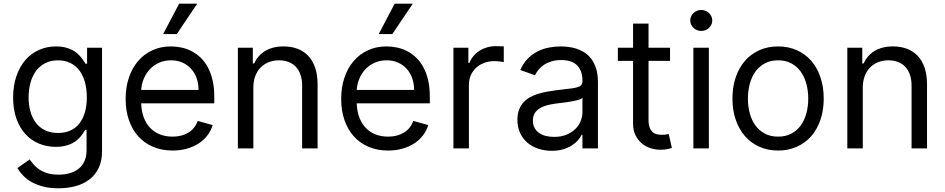

<svg xmlns="http://www.w3.org/2000/svg" viewBox="-20 -804 5118 1040"><path d="M296.9 215.9Q251.1 215.9 215.4 206.9Q179.7 197.8 152.5 182.7Q125.4 167.6 106 147.7Q86.6 127.8 73.9 106.5L140.6 59.7Q149.1 71 160.7 85.2Q172.2 99.4 190 112Q207.7 124.6 233.7 133.3Q259.6 142 296.9 142Q329.9 142 357.8 134.2Q385.7 126.4 405.9 110.1Q426.1 93.8 437.5 68.9Q448.9 44 448.9 9.9V-100.9H441.8Q437.1 -93.4 430.9 -83.6Q424.7 -73.9 416 -63.6Q407.3 -53.3 395.2 -43.5Q383.2 -33.7 367 -25.9Q350.9 -18.1 330.1 -13.3Q309.3 -8.5 282.7 -8.5Q233.3 -8.5 190.9 -26.3Q148.4 -44 117.4 -78.1Q86.3 -112.2 68.7 -161.9Q51.1 -211.6 51.1 -275.6Q51.1 -338.4 68.2 -389.6Q85.2 -440.7 115.9 -476.9Q146.7 -513.1 189.6 -532.8Q232.6 -552.6 284.1 -552.6Q310.7 -552.6 331.5 -547.6Q352.3 -542.6 368.4 -534.6Q384.6 -526.6 396.7 -516.3Q408.7 -506 417.4 -495.7Q426.1 -485.4 432.4 -475.7Q438.6 -465.9 443.2 -458.8H451.7V-545.5H532.7V15.6Q532.7 68.5 514.2 106.4Q495.7 144.2 463.8 168.5Q431.8 192.8 388.8 204.4Q345.9 215.9 296.9 215.9ZM294 -83.8Q332 -83.8 361.2 -96.9Q390.3 -110.1 410 -135.1Q429.7 -160.2 440 -196Q450.3 -231.9 450.3 -277Q450.3 -321.4 440.3 -358.1Q430.4 -394.9 410.7 -421.3Q391 -447.8 361.7 -462.5Q332.4 -477.3 294 -477.3Q254.3 -477.3 224.3 -461.6Q194.2 -446 174.5 -418.9Q154.8 -391.7 144.9 -355.1Q134.9 -318.5 134.9 -277Q134.9 -234.4 145.1 -198.9Q155.2 -163.4 175.1 -137.8Q195 -112.2 224.8 -98Q254.6 -83.8 294 -83.8Z M914.8 11.4Q855.8 11.4 808.6 -8.9Q761.4 -29.1 728.5 -65.9Q695.7 -102.6 678.1 -154.1Q660.5 -205.6 660.5 -268.5Q660.5 -331.3 678.1 -383.5Q695.7 -435.7 728 -473.4Q760.3 -511 805.6 -531.8Q850.9 -552.6 906.2 -552.6Q934.7 -552.6 963.1 -546.5Q991.5 -540.5 1017.6 -527Q1043.7 -513.5 1066.1 -492.4Q1088.4 -471.2 1105.1 -440.9Q1121.8 -410.5 1131.2 -370.6Q1140.6 -330.6 1140.6 -279.8V-244.3H744.7Q746.1 -200.6 759.1 -166.9Q772 -133.2 794.4 -110.3Q816.8 -87.4 847.3 -75.6Q877.8 -63.9 914.8 -63.9Q964.1 -63.9 999.6 -85.2Q1035.2 -106.5 1051.1 -149.1L1132.1 -126.4Q1122.5 -95.5 1103 -70.1Q1083.5 -44.7 1055.4 -26.6Q1027.3 -8.5 991.8 1.4Q956.3 11.4 914.8 11.4ZM1055.4 -316.8Q1055.4 -351.6 1044.9 -380.9Q1034.4 -410.2 1014.9 -431.6Q995.4 -453.1 967.9 -465.2Q940.3 -477.3 906.2 -477.3Q870.4 -477.3 841.4 -464.1Q812.5 -451 791.7 -428.8Q771 -406.6 758.9 -377.7Q746.8 -348.7 744.7 -316.8ZM950.3 -784.1H1048.3L937.5 -619.3H863.6Z M1352.3 0H1268.5V-545.5H1349.4V-460.2H1356.5Q1366.1 -481.2 1380.7 -498Q1395.2 -514.9 1415 -527.2Q1434.7 -539.4 1459.7 -546Q1484.7 -552.6 1515.6 -552.6Q1557.2 -552.6 1591.1 -540Q1625 -527.3 1649.3 -501.8Q1673.7 -476.2 1687 -437.5Q1700.3 -398.8 1700.3 -346.6V0H1616.5V-340.9Q1616.5 -372.9 1608 -398.3Q1599.4 -423.7 1583.3 -441.2Q1567.1 -458.8 1543.9 -468Q1520.6 -477.3 1491.5 -477.3Q1461.3 -477.3 1435.9 -467.3Q1410.5 -457.4 1391.9 -438.4Q1373.2 -419.4 1362.7 -391.7Q1352.3 -364 1352.3 -328.1Z M2082.4 11.4Q2023.4 11.4 1976.2 -8.9Q1929 -29.1 1896.1 -65.9Q1863.3 -102.6 1845.7 -154.1Q1828.1 -205.6 1828.1 -268.5Q1828.1 -331.3 1845.7 -383.5Q1863.3 -435.7 1895.6 -473.4Q1927.9 -511 1973.2 -531.8Q2018.5 -552.6 2073.9 -552.6Q2102.3 -552.6 2130.7 -546.5Q2159.1 -540.5 2185.2 -527Q2211.3 -513.5 2233.7 -492.4Q2256 -471.2 2272.7 -440.9Q2289.4 -410.5 2298.8 -370.6Q2308.2 -330.6 2308.2 -279.8V-244.3H1912.3Q1913.7 -200.6 1926.7 -166.9Q1939.6 -133.2 1962 -110.3Q1984.4 -87.4 2014.9 -75.6Q2045.5 -63.9 2082.4 -63.9Q2131.7 -63.9 2167.3 -85.2Q2202.8 -106.5 2218.8 -149.1L2299.7 -126.4Q2290.1 -95.5 2270.6 -70.1Q2251.1 -44.7 2223 -26.6Q2195 -8.5 2159.4 1.4Q2123.9 11.4 2082.4 11.4ZM2223 -316.8Q2223 -351.6 2212.5 -380.9Q2202.1 -410.2 2182.5 -431.6Q2163 -453.1 2135.5 -465.2Q2108 -477.3 2073.9 -477.3Q2038 -477.3 2009.1 -464.1Q1980.1 -451 1959.3 -428.8Q1938.6 -406.6 1926.5 -377.7Q1914.4 -348.7 1912.3 -316.8ZM2117.9 -784.1H2215.9L2105.1 -619.3H2031.2Z M2436.1 -545.5H2517V-463.1H2522.7Q2530.2 -483.3 2544.2 -500Q2558.2 -516.7 2576.9 -528.8Q2595.5 -540.8 2617.9 -547.4Q2640.3 -554 2664.8 -554Q2669.4 -554 2675.6 -553.8Q2681.8 -553.6 2687.9 -553.4Q2693.9 -553.3 2699.6 -553.1Q2705.3 -552.9 2708.8 -552.6V-467.3Q2706.7 -468 2701.5 -468.9Q2696.4 -469.8 2689.5 -470.7Q2682.5 -471.6 2674.4 -472.3Q2666.2 -473 2657.7 -473Q2627.8 -473 2602.6 -463.4Q2577.4 -453.8 2558.9 -436.8Q2540.5 -419.7 2530.2 -396.3Q2519.9 -372.9 2519.9 -345.2V0H2436.1Z M2968.8 12.8Q2930 12.8 2896 1.6Q2861.9 -9.6 2836.8 -31.1Q2811.8 -52.6 2797.2 -83.8Q2782.7 -115.1 2782.7 -154.8Q2782.7 -186.1 2791.4 -209.2Q2800.1 -232.2 2815.2 -249.1Q2830.3 -266 2850.7 -277.2Q2871.1 -288.4 2894.5 -295.6Q2918 -302.9 2943.5 -307.5Q2969.1 -312.1 2994.3 -315.3Q3031.6 -320.3 3058.2 -323Q3084.9 -325.6 3101.9 -329.9Q3119 -334.2 3127 -342Q3134.9 -349.8 3134.9 -365.1V-367.9Q3134.9 -420.5 3106.4 -449.6Q3077.8 -478.7 3019.9 -478.7Q2990.1 -478.7 2966.6 -471.4Q2943.2 -464.1 2925.8 -452.4Q2908.4 -440.7 2896.7 -426Q2884.9 -411.2 2877.8 -396.3L2798.3 -424.7Q2814.3 -462 2839 -486.7Q2863.6 -511.4 2892.9 -525.9Q2922.2 -540.5 2954.2 -546.5Q2986.2 -552.6 3017 -552.6Q3034.4 -552.6 3056.1 -550.2Q3077.8 -547.9 3100.1 -541Q3122.5 -534.1 3144 -521Q3165.5 -507.8 3182 -486.3Q3198.5 -464.8 3208.6 -433.8Q3218.8 -402.7 3218.8 -359.4V0H3134.9V-73.9H3130.7Q3124.3 -60.7 3111.5 -45.5Q3098.7 -30.2 3079 -17.2Q3059.3 -4.3 3032 4.3Q3004.6 12.8 2968.8 12.8ZM2981.5 -62.5Q3018.8 -62.5 3047.4 -74Q3076 -85.6 3095.5 -104.4Q3115.1 -123.2 3125 -147.5Q3134.9 -171.9 3134.9 -197.4V-274.1Q3131.4 -269.9 3121.8 -266.2Q3112.2 -262.4 3099.1 -259.4Q3085.9 -256.4 3070.5 -253.7Q3055 -251.1 3040.1 -249.1Q3025.2 -247.2 3012.1 -245.6Q2998.9 -244 2990.1 -242.9Q2965.6 -239.7 2943.2 -233.8Q2920.8 -228 2903.8 -217.5Q2886.7 -207 2876.6 -190.9Q2866.5 -174.7 2866.5 -150.6Q2866.5 -128.9 2875 -112.4Q2883.5 -95.9 2899 -84.7Q2914.4 -73.5 2935.5 -68Q2956.7 -62.5 2981.5 -62.5Z M3609.4 -474.4H3492.9V-156.2Q3492.9 -129.6 3499.1 -113.5Q3505.3 -97.3 3515.4 -88.4Q3525.6 -79.5 3538.5 -76.7Q3551.5 -73.9 3565.3 -73.9Q3579.2 -73.9 3588.1 -75.5Q3596.9 -77.1 3602.3 -78.1L3619.3 -2.8Q3610.8 0.4 3595.5 3.7Q3580.3 7.1 3556.8 7.1Q3530.2 7.1 3503.7 -1.4Q3477.3 -9.9 3456.3 -27.5Q3435.4 -45.1 3422.2 -71.6Q3409.1 -98 3409.1 -133.5V-474.4H3326.7V-545.5H3409.1V-676.1H3492.9V-545.5H3609.4Z M3735.8 -545.5H3819.6V0H3735.8ZM3778.4 -636.4Q3766.3 -636.4 3755.3 -640.8Q3744.3 -645.2 3736.3 -653.1Q3728.3 -660.9 3723.5 -671.2Q3718.8 -681.5 3718.8 -693.2Q3718.8 -704.9 3723.5 -715.2Q3728.3 -725.5 3736.3 -733.3Q3744.3 -741.1 3755.3 -745.6Q3766.3 -750 3778.4 -750Q3790.8 -750 3801.7 -745.6Q3812.5 -741.1 3820.5 -733.3Q3828.5 -725.5 3833.3 -715.2Q3838.1 -704.9 3838.1 -693.2Q3838.1 -681.5 3833.3 -671.2Q3828.5 -660.9 3820.5 -653.1Q3812.5 -645.2 3801.7 -640.8Q3790.8 -636.4 3778.4 -636.4Z M4194.6 11.4Q4139.2 11.4 4093.8 -8.9Q4048.3 -29.1 4015.8 -65.9Q3983.3 -102.6 3965.4 -154.7Q3947.4 -206.7 3947.4 -269.9Q3947.4 -333.8 3965.4 -386Q3983.3 -438.2 4015.8 -475.1Q4048.3 -512.1 4093.8 -532.3Q4139.2 -552.6 4194.6 -552.6Q4250 -552.6 4295.6 -532.3Q4341.3 -512.1 4373.8 -475.1Q4406.2 -438.2 4424 -386Q4441.8 -333.8 4441.8 -269.9Q4441.8 -206.7 4424 -154.7Q4406.2 -102.6 4373.8 -65.9Q4341.3 -29.1 4295.6 -8.9Q4250 11.4 4194.6 11.4ZM4194.6 -63.9Q4236.9 -63.9 4267.6 -80.8Q4298.3 -97.7 4318.4 -125.9Q4338.4 -154.1 4348.2 -191.6Q4358 -229 4358 -269.9Q4358 -311.1 4348.2 -348.5Q4338.4 -386 4318.4 -414.6Q4298.3 -443.2 4267.6 -460.2Q4236.9 -477.3 4194.6 -477.3Q4152.7 -477.3 4121.8 -460.2Q4090.9 -443.2 4070.8 -414.6Q4050.8 -386 4041 -348.5Q4031.2 -311.1 4031.2 -269.9Q4031.2 -229 4041 -191.6Q4050.8 -154.1 4070.8 -125.9Q4090.9 -97.7 4121.8 -80.8Q4152.7 -63.9 4194.6 -63.9Z M4653.4 0H4569.6V-545.5H4650.6V-460.2H4657.7Q4667.3 -481.2 4681.8 -498Q4696.4 -514.9 4716.1 -527.2Q4735.8 -539.4 4760.8 -546Q4785.9 -552.6 4816.8 -552.6Q4858.3 -552.6 4892.2 -540Q4926.1 -527.3 4950.5 -501.8Q4974.8 -476.2 4988.1 -437.5Q5001.4 -398.8 5001.4 -346.6V0H4917.6V-340.9Q4917.6 -372.9 4909.1 -398.3Q4900.6 -423.7 4884.4 -441.2Q4868.3 -458.8 4845 -468Q4821.7 -477.3 4792.6 -477.3Q4762.4 -477.3 4737 -467.3Q4711.6 -457.4 4693 -438.4Q4674.4 -419.4 4663.9 -391.7Q4653.4 -364 4653.4 -328.1Z"/></svg>

Font: Interop
Style: Regular
Weight: 400
Designer: Rasmus Andersson, Google, Jang Haemin
Foundry: jhaemin
Version: Version 1.008